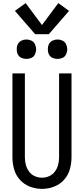

<svg xmlns="http://www.w3.org/2000/svg" viewBox="-20 -1207 540 1235"><path d="M150 -828Q133 -828 117.5 -835Q102 -842 94.5 -857.5Q87 -873 88 -890Q87 -907 94.5 -922.5Q102 -938 117.5 -945.5Q133 -953 150 -953Q167 -953 182.5 -945.5Q198 -938 205 -922.5Q212 -907 213 -890Q212 -873 205 -857.5Q198 -842 182.5 -835Q167 -828 150 -828ZM350 -828Q333 -828 317.5 -835Q302 -842 294.5 -857.5Q287 -873 288 -890Q287 -907 294.5 -922.5Q302 -938 317.5 -945.5Q333 -953 350 -953Q367 -953 382.5 -945.5Q398 -938 405 -922.5Q412 -907 413 -890Q412 -873 405 -857.5Q398 -842 382.5 -835Q367 -828 350 -828ZM250 8Q211 8 173.5 -6Q136 -20 109 -49.5Q82 -79 71 -117.5Q60 -156 60 -195V-735H140V-195Q140 -171 146 -147.5Q152 -124 166.5 -104Q181 -84 203.5 -74Q226 -64 250 -64Q274 -64 296.5 -74Q319 -84 333.5 -104Q348 -124 354 -147.5Q360 -171 360 -195V-735H440V-195Q440 -156 429 -117.5Q418 -79 391 -49.5Q364 -20 326.5 -6Q289 8 250 8ZM206 -987 76 -1137 145 -1187 250 -1046 355 -1187 424 -1137 294 -987Z"/></svg>

Font: Iosevka SS08
Style: Regular
Weight: 400
Monospace: yes
Designer: Belleve Invis
Foundry: Belleve Invis
Version: 2.1.0; ttfautohint (v1.8.2)